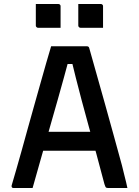

<svg xmlns="http://www.w3.org/2000/svg" viewBox="-20 -934 690 954"><path d="M148 -279H390Q403 -279 415.5 -279Q428 -279 440 -279L471 -288L482 -236L493 -185H158Q155 -185 152.5 -186.5Q150 -188 148.5 -190.5Q147 -193 147 -196ZM142 0Q118 0 94 0Q70 0 46 0Q43 0 41 -1.5Q39 -3 38 -6Q37 -9 38 -13Q48 -47 61 -92Q74 -137 88.5 -189Q103 -241 118.5 -297.5Q134 -354 150 -410Q166 -466 181 -520Q196 -574 209.5 -620.5Q223 -667 234 -704Q279 -704 327 -704Q375 -704 412 -704Q416 -704 418.5 -702.5Q421 -701 422 -699Q423 -697 424 -693Q442 -629 461.5 -560Q481 -491 501.5 -418Q522 -345 543 -268.5Q564 -192 586 -112Q592 -85 599.5 -57Q607 -29 613 0Q591 0 565 0Q539 0 517 0Q511 0 508 -1.5Q505 -3 503.5 -7Q502 -11 499 -19Q479 -96 459 -169Q439 -242 420 -309.5Q401 -377 385.5 -436.5Q370 -496 357 -546.5Q344 -597 335 -636L366 -616H289L321 -635Q311 -597 297.5 -548.5Q284 -500 267.5 -441Q251 -382 231 -313Q211 -244 189 -166Q167 -88 142 0ZM158 -914Q186 -914 214 -914Q242 -914 270 -914Q274 -914 276 -912.5Q278 -911 279.5 -909Q281 -907 281 -903V-796Q253 -796 225 -796Q197 -796 169 -796Q166 -796 163.5 -797.5Q161 -799 159.5 -801.5Q158 -804 158 -807ZM369 -914Q397 -914 425 -914Q453 -914 481 -914Q485 -914 487 -912.5Q489 -911 490.5 -909Q492 -907 492 -903V-796Q464 -796 436 -796Q408 -796 380 -796Q377 -796 374.5 -797.5Q372 -799 370.5 -801.5Q369 -804 369 -807Z"/></svg>

Font: Recursive Medium
Style: Regular
Weight: 500
Version: Version 1.085